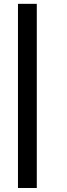

<svg xmlns="http://www.w3.org/2000/svg" viewBox="-20 -793 340 981"><path d="M71.8 -773.4H168V167.5H71.8Z"/></svg>

Font: Lato-BoldItalic
Style: Bold Italic
Weight: 700
Italic angle: -7°
Designer: Lukasz Dziedzic
Foundry: tyPoland Lukasz Dziedzic
Version: Version 1.104; Western+Polish opensource